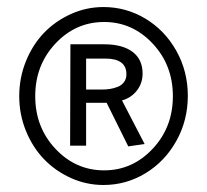

<svg xmlns="http://www.w3.org/2000/svg" viewBox="-20 -610 594 551"><path d="M276.9 -79.1Q228 -79.1 183.6 -99.1Q139.2 -119.1 106.4 -153.1Q73.7 -187 54.4 -234.4Q35.2 -281.7 35.2 -334Q35.2 -386.7 54.4 -434.3Q73.7 -481.9 106.4 -515.9Q139.2 -549.8 183.6 -569.8Q228 -589.8 276.9 -589.8Q341.8 -589.8 397.5 -556.4Q453.1 -522.9 486.1 -464.1Q519 -405.3 519 -335Q519 -264.6 486.1 -205.6Q453.1 -146.5 397.5 -112.8Q341.8 -79.1 276.9 -79.1ZM278.8 -121.1Q359.9 -121.1 418 -182.9Q476.1 -244.6 476.1 -334Q476.1 -423.3 418 -485.1Q359.9 -546.9 278.8 -546.9Q197.3 -546.9 139.2 -485.1Q81.1 -423.3 81.1 -334Q81.1 -244.6 139.2 -182.9Q197.3 -121.1 278.8 -121.1ZM181.2 -191.9 182.1 -482.9H278.8Q331.5 -482.9 360.4 -461.2Q389.2 -439.5 389.2 -398.9Q389.2 -371.1 372.8 -350.1Q356.4 -329.1 330.1 -321.8L395 -196.8L348.1 -189.9L286.1 -314.9H227.1V-191.9ZM227.1 -441.9V-353H272Q284.2 -353 295.4 -354.7Q306.6 -356.4 317.9 -360.8Q329.1 -365.2 335.9 -374.5Q342.8 -383.8 342.8 -397Q342.8 -441.9 282.2 -441.9Z"/></svg>

Font: Lobster Two
Style: Bold
Weight: 700
Designer: Pablo Impallari
Foundry: Pablo Impallari. www.impallari.com
Version: Version 1.006